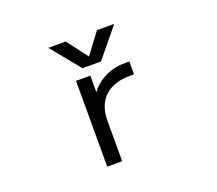

<svg xmlns="http://www.w3.org/2000/svg" viewBox="-125 -932 1251 1107"><g transform="rotate(-20 500.0 -378.0)"><path d="M673.8 -757.8 528.3 -580.1H415L269.5 -757.8H376L472.7 -630.9L568.4 -757.8ZM354.5 -524.4H442.4V-422.9Q471.7 -464.8 522.5 -492.2Q581.1 -524.4 655.3 -524.4H681.6V-445.3H655.3Q556.6 -445.3 501.5 -393.6Q446.3 -341.8 446.3 -248V2H354.5Z"/></g></svg>

Font: Gen Shin Gothic Monospace Regular
Style: Regular
Weight: 400
Designer: [Source Han Sans]
Ryoko NISHIZUKA  (kana & ideographs); Paul D. Hunt (Latin, Greek & Cyrillic); Wenlong ZHANG  (bopomofo
Version: Version 1.002.20150607